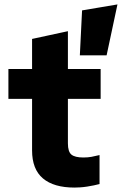

<svg xmlns="http://www.w3.org/2000/svg" viewBox="-20 -841 551 868"><path d="M351 -794Q391 -801 431 -807.5Q471 -814 511 -821Q499 -763 486.5 -706Q474 -649 462 -591H341Q343 -642 346 -692.5Q349 -743 351 -794ZM125 -161V-394H18V-529H125V-665Q166 -674 206 -682.5Q246 -691 287 -700V-529H435V-394H287V-193Q287 -155 303 -142Q319 -129 357 -129Q377 -129 393.5 -132Q410 -135 430 -140V-9Q419 -6 404.5 -3Q390 0 374 2.5Q358 5 343 6Q328 7 317 7Q223 7 174 -34.5Q125 -76 125 -161Z"/></svg>

Font: Rosa Sans Black
Style: Regular
Weight: 900
Designer: Pentagram / MCKL
Foundry: Pentagram / MCKL
Version: Version 1.005;September 16, 2019;FontCreator 11.5.0.2425 64-